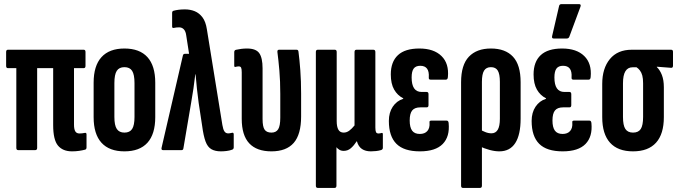

<svg xmlns="http://www.w3.org/2000/svg" viewBox="-20 -735 3324 940"><path d="M332.6 6Q287.5 6 263.9 -22.2Q240.3 -50.5 240.3 -122.6V-401.4H161.9V-10.9Q161.9 0 152 0H69.3Q59.9 0 59.9 -10.9V-401.4H18.9Q10 -401.4 10 -412.4V-480.5Q10 -491.5 18.9 -491.5H389.7Q398.6 -491.5 398.6 -480.5V-412.4Q398.6 -401.4 389.7 -401.4H342.3V-124.9Q342.3 -102.3 348.6 -91.9Q354.9 -81.5 368.9 -81.5Q375.5 -81.5 381.7 -82.2Q387.9 -82.9 394.6 -84.3Q403.6 -86.5 403.6 -76.7V-13.7Q403.6 -4.1 396.7 -2.3Q383.8 1.2 367.3 3.6Q350.7 6 332.6 6Z M589.2 6Q515.2 6 476.8 -36.2Q438.4 -78.5 438.4 -161.6V-330Q438.4 -413 476.8 -455.2Q515.2 -497.5 589.2 -497.5Q663.6 -497.5 701.9 -455.2Q740.1 -413 740.1 -330V-161.6Q740.1 -78.5 701.9 -36.2Q663.6 6 589.2 6ZM589.2 -85.8Q615.3 -85.8 626.9 -103.6Q638.5 -121.3 638.5 -162.6V-328Q638.5 -369.9 626.9 -388.1Q615.3 -406.2 589.2 -406.2Q563.2 -406.2 551.6 -388.1Q540 -369.9 540 -328V-162.6Q540 -121.3 551.9 -103.6Q563.8 -85.8 589.2 -85.8Z M1061.5 6Q1033.2 6 1014.8 -4.6Q996.3 -15.2 986.3 -42.4Q976.2 -69.7 969.8 -118.1L952.6 -231.3Q947.6 -267.6 944.2 -300.3Q940.9 -333.1 937.5 -371.2H936.1Q931.4 -333.1 927 -301Q922.5 -269 915.9 -232.7L877.9 -8.9Q876.9 0 868.6 0H778.2Q768.2 0 771.2 -12.3L875.3 -462.9Q877.1 -471.5 885 -471.5H905.7L891.8 -561.2Q889.2 -581.7 880 -591.4Q870.8 -601.1 856.8 -601.1Q849.4 -601.1 843 -600.4Q836.6 -599.7 830.2 -598.1Q822.7 -597.1 822.7 -605.3V-671.5Q822.7 -680.4 829.2 -682.2Q853.3 -689 885.2 -689Q911.5 -689 933.4 -680.1Q955.3 -671.2 971.3 -650.1Q987.2 -628.9 992.8 -591.8L1068.7 -123.2Q1072.3 -101.1 1078.9 -91.5Q1085.5 -81.9 1097.3 -81.9Q1104.3 -81.9 1116.3 -84.9Q1124.3 -86.9 1124.3 -76.5V-13.5Q1124.3 -5.3 1116.9 -2.3Q1104.3 2.4 1089.4 4.2Q1074.5 6 1061.5 6Z M1309 6Q1236.8 6 1200.2 -33.3Q1163.5 -72.6 1163.5 -153.2V-380.9Q1163.5 -396.9 1160.6 -403.4Q1157.7 -410 1148.7 -410Q1144.4 -410 1140.4 -409.2Q1136.4 -408.4 1132.8 -407.4Q1126.8 -406 1126.8 -413.4V-479.6Q1126.8 -489.5 1135.7 -491.3Q1147.8 -494.1 1161.5 -495.8Q1175.1 -497.5 1189.4 -497.5Q1233.3 -497.5 1249.4 -474.5Q1265.5 -451.6 1265.5 -400.6V-152.2Q1265.5 -114.4 1275.6 -100.1Q1285.6 -85.8 1309 -85.8Q1331.7 -85.8 1342 -102.3Q1352.2 -118.7 1352.2 -158.9V-275.1Q1352.2 -337.4 1347.8 -389.2Q1343.3 -441 1338.1 -480.5Q1337.1 -491.5 1346.1 -491.5H1432Q1440.3 -491.5 1441.3 -481.9Q1446.3 -444.2 1450.3 -391.1Q1454.2 -337.9 1454.2 -276.4V-164.8Q1454.2 -76.9 1418 -35.4Q1381.8 6 1309 6Z M1535.8 185Q1526.4 185 1526.4 174.1V-480.5Q1526.4 -491.5 1535.8 -491.5H1619.1Q1628.4 -491.5 1628.4 -480.5V-142.9Q1628.4 -114.5 1636.6 -100.1Q1644.8 -85.8 1662.7 -85.8Q1676.9 -85.8 1689.7 -95.1Q1702.5 -104.5 1715.7 -120.9V-480.5Q1715.7 -491.5 1725.4 -491.5H1807.7Q1817.7 -491.5 1817.7 -480.5V-110.5Q1817.7 -94.6 1820.9 -88Q1824.1 -81.5 1833.2 -81.5Q1837.4 -81.5 1841.1 -82.3Q1844.8 -83.1 1848.4 -84.1Q1854.4 -85.5 1854.4 -77.5V-11.3Q1854.4 -3.2 1845.5 -0.2Q1833.8 3.2 1820.7 4.6Q1807.6 6 1795.7 6Q1769.5 6 1752.2 -5.5Q1734.8 -17.1 1727.5 -42.8L1727.1 -44.2Q1712.8 -22.3 1697.7 -9.3Q1682.6 3.7 1662.5 3.7Q1650.4 3.7 1641.2 -2Q1632 -7.7 1627.2 -14.3V174.1Q1627.2 185 1617.9 185Z M2035.6 6Q1957.6 6 1920.7 -31Q1883.8 -68 1883.8 -142.9Q1883.8 -183.9 1902.9 -212.6Q1922.1 -241.3 1954.2 -251.3V-253.7Q1925.9 -267.9 1909.6 -296.5Q1893.3 -325.1 1893.3 -370.6Q1893.3 -432.3 1928.1 -464.9Q1962.8 -497.5 2033.1 -497.5Q2103.8 -497.5 2141.4 -460.7Q2179 -424 2172.8 -358Q2171.8 -345.1 2163.3 -345.1H2087.6Q2077.9 -345.1 2079.3 -356.7Q2083.1 -412.9 2037.6 -412.9Q2015.3 -412.9 2005.3 -399.3Q1995.3 -385.7 1995.3 -355.8Q1995.3 -320.2 2007.5 -302.5Q2019.7 -284.8 2044.1 -284.8H2069Q2077.9 -284.8 2077.9 -273.8V-220.4Q2077.9 -209.4 2069 -209.4H2038.4Q2010.5 -209.4 1998.2 -194.4Q1985.8 -179.4 1985.8 -145.2Q1985.8 -111.8 1997.6 -95.5Q2009.5 -79.2 2035.3 -79.2Q2059.6 -79.2 2072.2 -93.6Q2084.9 -108 2082.9 -134.5Q2080.9 -144.5 2091.2 -144.5H2166.9Q2175.5 -144.5 2176.5 -132.1Q2182.8 -66.3 2147.6 -30.2Q2112.3 6 2035.6 6Z M2246.4 185Q2237.4 185 2237.4 174.1V-332.4Q2237.4 -417.3 2275.6 -457.4Q2313.7 -497.5 2383.5 -497.5Q2454 -497.5 2491.5 -457.4Q2528.9 -417.3 2528.9 -332.4V-154.5Q2528.9 -75.3 2502.7 -34.7Q2476.5 6 2424.8 6Q2402.4 6 2376.8 -1Q2351.1 -8 2326.3 -19.6L2325.7 -101.9Q2339.6 -95.4 2354.9 -88.9Q2370.2 -82.3 2386.3 -82.3Q2406.5 -82.3 2416.9 -99.8Q2427.3 -117.3 2427.3 -153.6V-334.3Q2427.3 -372.3 2417.1 -389.3Q2406.9 -406.2 2383.5 -406.2Q2360.6 -406.2 2350 -389.3Q2339.4 -372.3 2339.4 -334.3V174.1Q2339.4 185 2330.1 185Z M2734.6 6Q2656.6 6 2619.7 -31Q2582.8 -68 2582.8 -142.9Q2582.8 -183.9 2601.9 -212.6Q2621.1 -241.3 2653.2 -251.3V-253.7Q2624.9 -267.9 2608.6 -296.5Q2592.3 -325.1 2592.3 -370.6Q2592.3 -432.3 2627.1 -464.9Q2661.8 -497.5 2732.1 -497.5Q2802.8 -497.5 2840.4 -460.7Q2878 -424 2871.8 -358Q2870.8 -345.1 2862.3 -345.1H2786.6Q2776.9 -345.1 2778.3 -356.7Q2782.1 -412.9 2736.6 -412.9Q2714.3 -412.9 2704.3 -399.3Q2694.3 -385.7 2694.3 -355.8Q2694.3 -320.2 2706.5 -302.5Q2718.7 -284.8 2743.1 -284.8H2768Q2776.9 -284.8 2776.9 -273.8V-220.4Q2776.9 -209.4 2768 -209.4H2737.4Q2709.5 -209.4 2697.2 -194.4Q2684.8 -179.4 2684.8 -145.2Q2684.8 -111.8 2696.6 -95.5Q2708.5 -79.2 2734.3 -79.2Q2758.6 -79.2 2771.2 -93.6Q2783.9 -108 2781.9 -134.5Q2779.9 -144.5 2790.2 -144.5H2865.9Q2874.5 -144.5 2875.5 -132.1Q2881.8 -66.3 2846.6 -30.2Q2811.3 6 2734.6 6ZM2690.8 -546.4Q2680.7 -546.4 2682.9 -557.7L2717.1 -705.3Q2718.9 -714.9 2729.2 -714.9H2814.5Q2826.6 -714.9 2821.7 -701.7L2767.1 -554.6Q2763.7 -546.4 2754 -546.4Z M3079.2 6Q3004.8 6 2966.6 -36.4Q2928.4 -78.8 2928.4 -161.6V-324Q2928.4 -400.3 2965.9 -445.9Q3003.5 -491.5 3072.9 -491.5H3265.5Q3274.9 -491.5 3274.9 -481.5V-413.4Q3274.9 -402.2 3265.5 -403L3195.8 -408.4V-406.6Q3210.8 -392.5 3220.5 -367.8Q3230.1 -343.1 3230.1 -307.5V-161.6Q3230.1 -78.8 3191.9 -36.4Q3153.6 6 3079.2 6ZM3079.2 -85.8Q3105.7 -85.8 3117.1 -103.6Q3128.5 -121.3 3128.5 -162.6V-327.2Q3128.5 -350.2 3124.6 -365.1Q3120.6 -380 3113.1 -389.8Q3105.7 -399.6 3096.4 -405.6H3077Q3053.8 -405.6 3041.9 -386.3Q3030 -367 3030 -326.7V-162.6Q3030 -121.3 3041.7 -103.6Q3053.4 -85.8 3079.2 -85.8Z"/></svg>

Font: Sofia Sans Extra Condensed
Style: Regular
Weight: 400
Designer: Botio Nikoltchev, Ani Petrova
Foundry: lettersoup
Version: Version 4.101